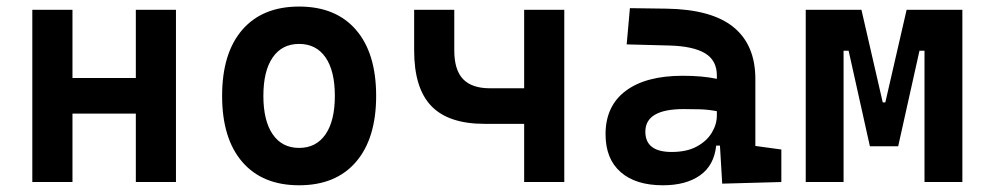

<svg xmlns="http://www.w3.org/2000/svg" viewBox="-20 -547 2970 577"><path d="M388.2 0V-205.6H197.8V0H77.1V-517.6H197.8V-312.5H388.2V-517.6H508.8V0Z M878.9 9.8Q768.6 9.8 708 -60.5Q647.5 -130.9 647.5 -258.8Q647.5 -387.2 708 -457.3Q768.6 -527.3 878.9 -527.3Q989.3 -527.3 1049.8 -457.3Q1110.4 -387.2 1110.4 -258.8Q1110.4 -130.9 1049.8 -60.5Q989.3 9.8 878.9 9.8ZM878.9 -102.5Q930.2 -102.5 958.3 -143.3Q986.3 -184.1 986.3 -258.8Q986.3 -334 958.3 -374.5Q930.2 -415 878.9 -415Q827.6 -415 799.6 -374.5Q771.5 -334 771.5 -258.8Q771.5 -184.1 799.6 -143.3Q827.6 -102.5 878.9 -102.5Z M1436.5 -174.8Q1327.6 -174.8 1276.1 -228.5Q1224.6 -282.2 1224.6 -395.5V-517.6H1345.2V-395.5Q1345.2 -336.9 1371.6 -309.3Q1397.9 -281.7 1452.6 -281.7H1555.2V-517.6H1675.8V0H1555.2V-174.8Z M2150.4 4.9 2143.6 -109.4H2132.3Q2126 -49.8 2083.7 -20Q2041.5 9.8 1972.2 9.8Q1890.1 9.8 1845 -30Q1799.8 -69.8 1799.8 -143.6Q1799.8 -228.5 1860.4 -273.9Q1920.9 -319.3 2031.7 -319.3Q2090.8 -319.3 2134.3 -310.1V-320.3Q2134.3 -365.7 2098.6 -387Q2063 -408.2 1992.2 -410.2L1863.3 -413.6L1873 -522.5L1982.4 -521Q2118.2 -519 2184.1 -465.6Q2250 -412.1 2250 -309.6V-108.4L2328.1 -97.7V0ZM2134.3 -212.9Q2107.9 -217.8 2084.2 -218.5Q2060.5 -219.2 2034.7 -219.2Q1919.4 -219.2 1919.4 -151.4Q1919.4 -90.3 1998.5 -90.3Q2043.9 -90.3 2074 -106.7Q2104 -123 2119.1 -148.2Q2134.3 -173.3 2134.3 -200.2Z M2401.4 0V-517.6H2568.8L2632.8 -239.3H2640.6L2704.6 -517.6H2872.1V0H2758.3V-394.5H2743.2L2679.2 -107.4H2594.2L2530.3 -394.5H2515.1V0Z"/></svg>

Font: Cascadia Mono NF SemiBold
Style: Regular
Weight: 600
Monospace: yes
Designer: Aaron Bell
Foundry: Saja Typeworks
Version: Version 2404.023; ttfautohint (v1.8.4)